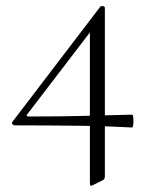

<svg xmlns="http://www.w3.org/2000/svg" viewBox="-20 -418 490 628"><path d="M28 -8Q24 -8 20.5 -12Q17 -16 21 -20L308 -396Q310 -399 316.5 -398Q323 -397 323 -392V158Q323 169 315 172L283 188Q274 193 274 182V-325L294 -338L69 -44Q66 -41 68 -39Q70 -37 74 -37Q132 -37 176.5 -37.5Q221 -38 258 -39Q295 -40 332 -41Q369 -42 412 -43Q415 -43 416 -32.5Q417 -22 416 -11.5Q415 -1 412 -1Q372 -3 333.5 -4.5Q295 -6 252 -6.5Q209 -7 154.5 -7.5Q100 -8 28 -8Z"/></svg>

Font: Cormorant Garamond Light Light
Style: Regular
Weight: 300
Version: Version 4.001